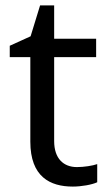

<svg xmlns="http://www.w3.org/2000/svg" viewBox="-20 -679 401 709"><path d="M264 -62C215 -62 180 -93 180 -158V-468H335V-536H180V-659H128L93 -545L16 -510V-468H92V-156C92 -26 165 10 249 10C281 10 320 3 339 -6V-73C322 -67 290 -62 264 -62Z"/></svg>

Font: Noto Sans Bhaiksuki
Style: Regular
Weight: 400
Designer: Monotype Design Team
Foundry: Monotype Imaging Inc.
Version: Version 2.002